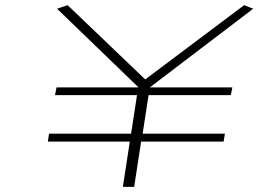

<svg xmlns="http://www.w3.org/2000/svg" viewBox="-20 -727 1075 747"><path d="M194 -357 200 -387H519L202 -693L243 -707L545 -418L930 -707L965 -693L563 -387H884L878 -357H558L535 -207H855L850 -176H529L502 0H458L485 -176H166L171 -207H490L513 -357Z"/></svg>

Font: Georama ExtraExtended ExtraLight
Style: Italic
Weight: 200
Width: 8
Italic angle: -9°
Designer: Jean-Baptiste Levee
Foundry: Production Type
Version: Version 1.000